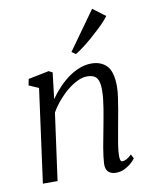

<svg xmlns="http://www.w3.org/2000/svg" viewBox="-92 -901 768 979"><g transform="rotate(-10 292.0 -412.0)"><path d="M183 -414.5Q203.5 -444.5 228.8 -471Q254 -497.5 282.2 -517.8Q310.5 -538 340.5 -549.2Q370.5 -560.5 400.5 -560.5Q451 -560.5 480.2 -529.8Q509.5 -499 509.5 -422.5Q509.5 -400 505.2 -369Q501 -338 495.2 -305.2Q489.5 -272.5 484 -244Q479.5 -217.5 473.8 -187.2Q468 -157 463.5 -127.8Q459 -98.5 458.5 -75.5Q458 -59.5 460.8 -50.8Q463.5 -42 471 -42Q481 -42 492.8 -48.2Q504.5 -54.5 519 -68.5L530.5 -47Q526.5 -40 512 -26.2Q497.5 -12.5 476.2 -1.2Q455 10 429 10Q412.5 10 400.2 4Q388 -2 381.8 -14.5Q375.5 -27 376.5 -48Q377.5 -64 380 -85.2Q382.5 -106.5 386.8 -130.2Q391 -154 395.8 -178.2Q400.5 -202.5 404.5 -224.5Q408.5 -246.5 413.2 -271.2Q418 -296 422 -321.5Q426 -347 428.8 -371.5Q431.5 -396 431.5 -417Q431.5 -448.5 425 -466.2Q418.5 -484 404.5 -491.8Q390.5 -499.5 366.5 -499.5Q344.5 -499.5 318.5 -487.2Q292.5 -475 266.2 -453.8Q240 -432.5 216.2 -404.8Q192.5 -377 175 -346.5L127.5 0H51.5L117 -484L66.5 -506L73 -538.5L180 -560L199 -550ZM311.5 -636 453.5 -834.5 518 -786Q511.5 -776 496.2 -759.5Q481 -743 460.2 -723.5Q439.5 -704 416.8 -684.5Q394 -665 372 -648.5Q350 -632 332.5 -621.5Z"/></g></svg>

Font: Merriweather 36pt Light
Style: Italic
Weight: 300
Italic angle: -7.8°
Version: Version 2.101